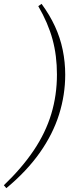

<svg xmlns="http://www.w3.org/2000/svg" viewBox="-74 -769 425 998"><path d="M142 -749Q184 -692 211.5 -632.5Q239 -573 252 -509.5Q265 -446 265 -381Q265 -276 233 -174Q201 -72 133 24.5Q65 121 -41 209L-54 194Q40 104 101.5 12.5Q163 -79 192.5 -176.5Q222 -274 222 -382Q222 -480 199 -564.5Q176 -649 125 -737Z"/></svg>

Font: Source Serif 4 36pt Light
Style: Italic
Weight: 300
Italic angle: -12°
Designer: Frank Grießhammer
Foundry: Adobe Systems Incorporated
Version: Version 4.004;hotconv 1.0.116;makeotfexe 2.5.65601